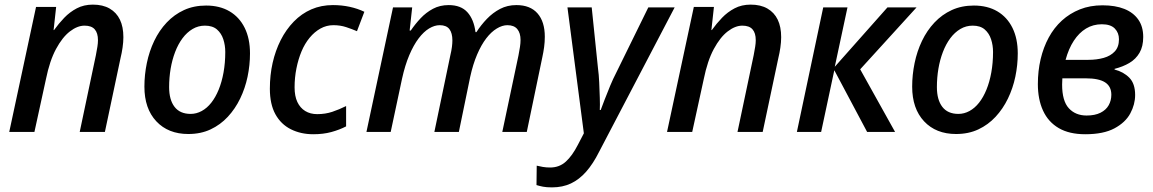

<svg xmlns="http://www.w3.org/2000/svg" viewBox="-20 -571 4991 831"><path d="M20 0 136 -541H223L212 -441H214Q234 -469 258 -494Q282 -519 312.5 -535Q343 -551 382 -551Q425 -551 454.5 -534Q484 -517 499 -486Q514 -455 514 -410Q514 -389 510.5 -365Q507 -341 502 -321L434 0H325L395 -332Q399 -353 401.5 -368.5Q404 -384 404 -397Q404 -428 390 -444Q376 -460 346 -460Q315 -460 282.5 -435Q250 -410 222.5 -359Q195 -308 179 -229L129 0Z M795 9Q708 9 656.5 -46Q605 -101 605 -196Q605 -247 615.5 -298Q626 -349 647.5 -394Q669 -439 701.5 -473.5Q734 -508 776.5 -527.5Q819 -547 872 -547Q931 -547 973.5 -522Q1016 -497 1039 -450.5Q1062 -404 1062 -340Q1062 -289 1051.5 -239Q1041 -189 1019.5 -144.5Q998 -100 966 -65.5Q934 -31 891.5 -11Q849 9 795 9ZM805 -78Q830 -78 853 -90.5Q876 -103 894.5 -126.5Q913 -150 926.5 -183Q940 -216 947.5 -257.5Q955 -299 955 -346Q955 -375 946.5 -401Q938 -427 919 -443.5Q900 -460 867 -460Q838 -460 813.5 -445.5Q789 -431 770 -405.5Q751 -380 738 -346Q725 -312 718.5 -273.5Q712 -235 712 -194Q712 -139 735.5 -108.5Q759 -78 805 -78Z M1336 10Q1282 10 1239 -11.5Q1196 -33 1172 -76.5Q1148 -120 1148 -187Q1148 -246 1160 -299Q1172 -352 1195 -397.5Q1218 -443 1251.5 -477.5Q1285 -512 1327.5 -530.5Q1370 -549 1421 -549Q1459 -549 1493.5 -541.5Q1528 -534 1557 -520L1525 -436Q1504 -445 1478.5 -453.5Q1453 -462 1423 -462Q1393 -462 1367 -447.5Q1341 -433 1320 -407.5Q1299 -382 1285 -348.5Q1271 -315 1263 -275Q1255 -235 1255 -193Q1255 -155 1267 -129.5Q1279 -104 1301 -90.5Q1323 -77 1353 -77Q1388 -77 1418 -87Q1448 -97 1478 -112V-24Q1449 -9 1414 0.5Q1379 10 1336 10Z M1566 0 1681 -539H1764L1753 -439H1758Q1777 -467 1800.5 -492Q1824 -517 1854 -533Q1884 -549 1922 -549Q1975 -549 2003 -518Q2031 -487 2038 -432H2042Q2062 -463 2087.5 -489.5Q2113 -516 2144.5 -532.5Q2176 -549 2215 -549Q2275 -549 2306.5 -513Q2338 -477 2338 -412Q2338 -389 2335 -367Q2332 -345 2327 -322L2260 0H2154L2224 -331Q2228 -352 2230.5 -368Q2233 -384 2233 -398Q2233 -428 2219 -445Q2205 -462 2176 -462Q2154 -462 2130 -447.5Q2106 -433 2084.5 -405Q2063 -377 2045 -335Q2027 -293 2015 -238L1966 0H1860L1929 -331Q1934 -352 1936 -368Q1938 -384 1938 -396Q1938 -428 1925 -445Q1912 -462 1883 -462Q1861 -462 1837.5 -448Q1814 -434 1792 -405Q1770 -376 1751.5 -332.5Q1733 -289 1720 -230L1671 0Z M2369 240Q2345 240 2330 237Q2315 234 2302 230L2303 146Q2315 149 2329.5 151.5Q2344 154 2361 154Q2401 154 2429 128.5Q2457 103 2481 56L2507 6L2436 -539H2541L2568 -277Q2572 -248 2573.5 -213.5Q2575 -179 2576 -147.5Q2577 -116 2576 -95H2580Q2586 -111 2597 -140Q2608 -169 2621 -200Q2634 -231 2646 -254L2786 -539H2900L2573 86Q2547 138 2517 172Q2487 206 2451 223Q2415 240 2369 240Z M2867 0 2983 -541H3070L3059 -441H3061Q3081 -469 3105 -494Q3129 -519 3159.5 -535Q3190 -551 3229 -551Q3272 -551 3301.5 -534Q3331 -517 3346 -486Q3361 -455 3361 -410Q3361 -389 3357.5 -365Q3354 -341 3349 -321L3281 0H3172L3242 -332Q3246 -353 3248.5 -368.5Q3251 -384 3251 -397Q3251 -428 3237 -444Q3223 -460 3193 -460Q3162 -460 3129.5 -435Q3097 -410 3069.5 -359Q3042 -308 3026 -229L2976 0Z M3429 0 3543 -539H3648L3593 -282L3821 -539H3947L3703 -271L3854 0H3733L3591 -267L3534 0Z M4118 9Q4031 9 3979.5 -46Q3928 -101 3928 -196Q3928 -247 3938.5 -298Q3949 -349 3970.5 -394Q3992 -439 4024.5 -473.5Q4057 -508 4099.5 -527.5Q4142 -547 4195 -547Q4254 -547 4296.5 -522Q4339 -497 4362 -450.5Q4385 -404 4385 -340Q4385 -289 4374.5 -239Q4364 -189 4342.5 -144.5Q4321 -100 4289 -65.5Q4257 -31 4214.5 -11Q4172 9 4118 9ZM4128 -78Q4153 -78 4176 -90.5Q4199 -103 4217.5 -126.5Q4236 -150 4249.5 -183Q4263 -216 4270.5 -257.5Q4278 -299 4278 -346Q4278 -375 4269.5 -401Q4261 -427 4242 -443.5Q4223 -460 4190 -460Q4161 -460 4136.5 -445.5Q4112 -431 4093 -405.5Q4074 -380 4061 -346Q4048 -312 4041.5 -273.5Q4035 -235 4035 -194Q4035 -139 4058.5 -108.5Q4082 -78 4128 -78Z M4677 10Q4608 10 4562.5 -16.5Q4517 -43 4494.5 -92Q4472 -141 4472 -207Q4472 -264 4484 -315Q4496 -366 4519 -408.5Q4542 -451 4576 -482Q4610 -513 4654 -530.5Q4698 -548 4752 -548Q4807 -548 4846 -532.5Q4885 -517 4906.5 -486.5Q4928 -456 4928 -411Q4928 -370 4912 -342.5Q4896 -315 4868 -298.5Q4840 -282 4804 -273V-270Q4843 -260 4868 -234.5Q4893 -209 4893 -160Q4893 -119 4872 -80Q4851 -41 4803.5 -15.5Q4756 10 4677 10ZM4683 -71Q4719 -71 4743 -83Q4767 -95 4778.5 -115.5Q4790 -136 4790 -161Q4790 -197 4763 -214.5Q4736 -232 4679 -232H4578Q4578 -226 4577.5 -219Q4577 -212 4577 -205Q4577 -134 4606 -102.5Q4635 -71 4683 -71ZM4690 -312Q4727 -312 4757 -320.5Q4787 -329 4805 -348.5Q4823 -368 4823 -401Q4823 -429 4805 -447.5Q4787 -466 4749 -466Q4711 -466 4680.5 -447.5Q4650 -429 4627.5 -394.5Q4605 -360 4592 -312Z"/></svg>

Font: Noto Sans Display Medium
Style: Italic
Weight: 500
Italic angle: -12°
Designer: Monotype Design Team
Foundry: Monotype Imaging Inc.
Version: Version 2.003